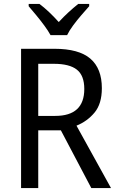

<svg xmlns="http://www.w3.org/2000/svg" viewBox="-20 -1015 603 984"><path d="M259 -765Q384 -765 443 -714.5Q502 -664 502 -563Q502 -483 464.5 -438Q427 -393 372 -371L549 -51H448L292 -347H176V-51H88V-765ZM256 -688H176V-421H263Q412 -421 412 -559Q412 -628 374 -658Q336 -688 256 -688ZM239 -835Q227 -857 207.5 -883.5Q188 -910 166.5 -936Q145 -962 127 -983V-995H182Q205 -978 231 -953.5Q257 -929 281 -902Q307 -930 331 -952Q355 -974 381 -995H437V-983Q420 -964 397.5 -938Q375 -912 355 -885Q335 -858 324 -835Z"/></svg>

Font: Noto Sans Tamil UI SemiCondensed
Style: Regular
Weight: 400
Width: 4
Designer: Jelle Bosma - Monotype Design Team
Foundry: Monotype Imaging Inc.
Version: Version 2.004; ttfautohint (v1.8.4.7-5d5b)